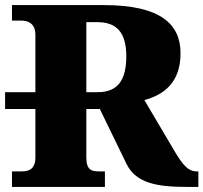

<svg xmlns="http://www.w3.org/2000/svg" viewBox="-26 -734 799 754"><path d="M746 -61C713 -61 691 -86 655 -148L541 -341C618 -362 683 -410 683 -525C683 -638 606 -714 382 -714H21V-653H59C79 -653 113 -646 113 -597V-372H-6V-306H113V-116C113 -67 84 -61 59 -61H21V0H386V-61H362C333 -61 313 -67 313 -116V-306H366L471 -90C508 -15 590 0 706 0H753V-61ZM313 -372V-647H356C430 -647 470 -609 470 -513C470 -419 436 -372 358 -372Z"/></svg>

Font: UArctic Serif Black
Style: Regular
Weight: 900
Designer: Customization by Puisto advertising & original work Monotype Design Team
Foundry: Monotype Imaging Inc.
Version: Version 2.004